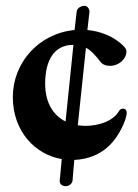

<svg xmlns="http://www.w3.org/2000/svg" viewBox="-20 -551 474 659"><path d="M205 88C216 88 227 81 229 69L235 -2C331 -7 382 -65 410 -140C412 -148 415 -157 415 -163C415 -172 411 -178 402 -178C396 -178 392 -176 388 -169C369 -137 322 -119 273 -119C264 -119 256 -120 247 -121L275 -387C291 -379 305 -364 324 -340C332 -329 344 -325 357 -325C384 -324 414 -346 414 -375C414 -380 411 -386 405 -392C371 -427 323 -444 280 -448L287 -510C288 -519 280 -531 271 -531C257 -531 244 -523 243 -510L236 -448C111 -436 24 -334 24 -218C24 -99 102 -20 192 -5L185 69C184 81 194 88 205 88ZM205 -134C163 -155 135 -198 135 -264C135 -341 164 -397 231 -397H232Z"/></svg>

Font: EB Garamond
Style: Bold
Weight: 700
Designer: Georg Duffner and Octavio Pardo
Foundry: Georg Duffner
Version: Version 1.000;PS 001.000;hotconv 1.0.88;makeotf.lib2.5.64775